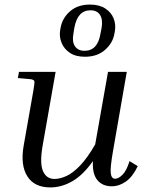

<svg xmlns="http://www.w3.org/2000/svg" viewBox="-20 -809 645 839"><path d="M468 5Q428 5 405.5 -22Q383 -49 386 -105Q343 -44 296 -17Q249 10 200 10Q130 10 99.5 -38.5Q69 -87 83 -170L126 -414Q132 -448 130 -454.5Q128 -461 113 -463L58 -468L63 -495H223L166 -171Q153 -95 168 -61Q183 -27 218 -27Q242 -27 270.5 -40Q299 -53 330.5 -86Q362 -119 396 -178L452 -495H534L474 -150Q461 -76 464 -52Q467 -28 483 -28Q498 -28 515.5 -45.5Q533 -63 546 -105L582 -83Q560 -37 530.5 -16Q501 5 468 5ZM373 -789Q414 -789 440 -772Q466 -755 476.5 -728.5Q487 -702 482 -673L480 -662Q473 -621 439 -591Q405 -561 351 -561Q311 -561 285.5 -578Q260 -595 249 -622Q238 -649 243 -678L245 -689Q253 -731 286.5 -760Q320 -789 373 -789ZM349 -587Q407 -587 419 -662L424 -687Q430 -724 417 -744Q404 -764 375 -764Q319 -764 305 -688L301 -663Q294 -627 307.5 -607Q321 -587 349 -587Z"/></svg>

Font: Inria Serif
Style: Italic
Weight: 400
Italic angle: -10°
Designer: Black Foundry Team
Foundry: Black Foundry
Version: Version 1.000; ttfautohint (v1.8.3)